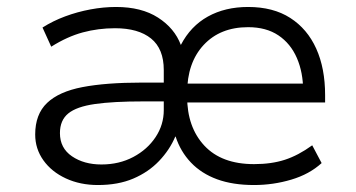

<svg xmlns="http://www.w3.org/2000/svg" viewBox="-20 -523 1022 551"><path d="M261 8Q210 8 169 -11Q128 -30 104.5 -63Q81 -96 81 -137Q81 -195 115 -227.5Q149 -260 216.5 -273Q284 -286 387 -286H473V-232H391Q305 -232 252.5 -224.5Q200 -217 176 -197.5Q152 -178 152 -141Q152 -98 186.5 -74.5Q221 -51 271 -51Q322 -51 362.5 -72.5Q403 -94 426.5 -129.5Q450 -165 450 -207V-322Q450 -383 413.5 -412.5Q377 -442 310 -442Q262 -442 217.5 -430Q173 -418 127 -389L102 -444Q132 -463 167 -476Q202 -489 239.5 -496Q277 -503 313 -503Q386 -503 433.5 -472.5Q481 -442 499 -394Q527 -448 576.5 -475.5Q626 -503 692 -503Q764 -503 813 -471.5Q862 -440 887.5 -383.5Q913 -327 913 -250V-229H499V-283H872L850 -262Q850 -315 832 -356.5Q814 -398 779 -421.5Q744 -445 692 -445Q612 -445 564.5 -394Q517 -343 517 -256V-246Q517 -158 566.5 -105Q616 -52 709 -52Q759 -52 797.5 -64.5Q836 -77 876 -106L903 -55Q868 -23 816 -7.5Q764 8 709 8Q648 8 603 -8.5Q558 -25 528 -56.5Q498 -88 484 -131H483Q467 -93 436.5 -61Q406 -29 362.5 -10.5Q319 8 261 8Z"/></svg>

Font: Nunito Sans 7pt Light
Style: Regular
Weight: 300
Designer: Vernon Adams
Foundry: Vernon Adams
Version: Version 3.101;gftools[0.9.27]